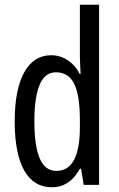

<svg xmlns="http://www.w3.org/2000/svg" viewBox="-20 -780 502 810"><path d="M199 10Q122 10 82 -61Q42 -132 42 -268Q42 -402 82 -474.5Q122 -547 196 -547Q221 -547 243 -538Q265 -529 284 -511.5Q303 -494 316 -468H320Q319 -491 318 -508.5Q317 -526 317 -542V-760H398V0H333L322 -68H317Q303 -43 285.5 -25.5Q268 -8 246.5 1Q225 10 199 10ZM218 -59Q267 -59 292 -105Q317 -151 317 -244V-274Q317 -378 293 -426.5Q269 -475 216 -475Q169 -475 147 -422Q125 -369 125 -268Q125 -165 147.5 -112Q170 -59 218 -59Z"/></svg>

Font: Noto Sans Arabic ExtraCondensed
Style: Regular
Weight: 400
Width: 2
Designer: Monotype Design Team, Nadine Chahine, Nizar Qandah and Khaled Hosny
Foundry: Monotype Imaging Inc.
Version: Version 2.012